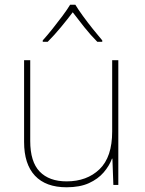

<svg xmlns="http://www.w3.org/2000/svg" viewBox="-20 -783 613 813"><path d="M481 -528V0H460L456 -111H454Q443 -81 419 -53Q395 -25 356.5 -7.5Q318 10 262 10Q174 10 128 -39Q82 -88 82 -182V-528H108V-186Q108 -98 148 -56.5Q188 -15 262 -15Q348 -15 401.5 -66.5Q455 -118 455 -226V-528ZM299 -763Q311 -743 331 -715.5Q351 -688 373 -660.5Q395 -633 413 -612V-606H392Q364 -634 336.5 -668.5Q309 -703 288 -731Q267 -703 238.5 -668.5Q210 -634 182 -606H161V-612Q180 -633 202 -660.5Q224 -688 244.5 -715.5Q265 -743 277 -763Z"/></svg>

Font: Noto Sans Thin
Style: Regular
Weight: 100
Designer: Monotype Design Team
Foundry: Monotype Imaging Inc.
Version: Version 2.007